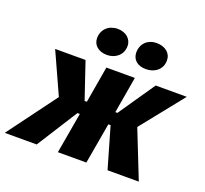

<svg xmlns="http://www.w3.org/2000/svg" viewBox="-170 -888 1111 1039"><g transform="rotate(20 385.5 -369.0)"><path d="M-44 0H140L289 -235H303L262 0H426L467 -235H480L548 0H728L619 -275L815 -520H636L492 -310H480L516 -520H352L316 -310H303L232 -520H57L165 -282ZM331 -585C378 -585 420 -616 420 -668C420 -710 385 -738 339 -738C288 -738 250 -704 250 -653C250 -613 282 -585 331 -585ZM555 -585C606 -585 647 -616 647 -668C647 -710 613 -738 562 -738C513 -738 476 -704 476 -653C476 -612 506 -585 555 -585Z"/></g></svg>

Font: Fixel Display 20240404 ExBold
Style: Italic
Weight: 800
Italic angle: -10°
Designer: AlfaBravo + MacPaw
Foundry: Kyrylo Tkachov, Marchela Mozhyna, Serhii Makarenko, Maria Weinstein, Zakhar Kryvoshyya
Version: Version 1.211;Glyphs 3.2 (3225)